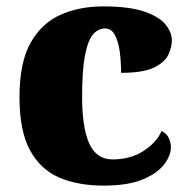

<svg xmlns="http://www.w3.org/2000/svg" viewBox="-20 -571 593 601"><path d="M304 10Q225 10 166 -15Q107 -40 74 -100.5Q41 -161 41 -267Q41 -376 76 -437.5Q111 -499 170 -525Q229 -551 302 -551Q384 -551 431 -535Q478 -519 498 -494.5Q518 -470 518 -444Q518 -424 507 -400Q496 -376 462 -359.5Q428 -343 359 -343Q359 -380 354.5 -411.5Q350 -443 339 -462.5Q328 -482 309 -482Q287 -482 271 -463Q255 -444 246 -397.5Q237 -351 237 -268Q237 -171 259.5 -121.5Q282 -72 332 -72Q388 -72 428.5 -98Q469 -124 486 -161Q502 -153 508.5 -138.5Q515 -124 515 -110Q515 -84 493.5 -56Q472 -28 426 -9Q380 10 304 10Z"/></svg>

Font: Noto Serif Tamil Black
Style: Regular
Weight: 900
Designer: Indian Type Foundry, Tom Grace, and the Monotype Design Team
Foundry: Monotype Imaging Inc.
Version: Version 2.004; ttfautohint (v1.8.4.7-5d5b)